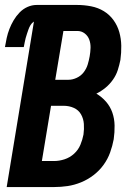

<svg xmlns="http://www.w3.org/2000/svg" viewBox="-25 -755 545 775"><path d="M2 0 112 -668Q103 -662 98 -653.5Q93 -645 90 -636.5Q87 -628 84 -619Q81 -610 78.5 -601Q76 -592 74.5 -583Q73 -574 71 -565H-5Q-2 -583 2 -601.5Q6 -620 13 -638Q20 -656 30 -673Q40 -690 54 -704.5Q68 -719 86 -727Q104 -735 123 -735H286Q315 -735 343 -729.5Q371 -724 394 -710Q417 -696 433 -674Q449 -652 456.5 -625.5Q464 -599 464.5 -570.5Q465 -542 461 -513Q457 -493 450.5 -472.5Q444 -452 431 -433.5Q418 -415 401 -401Q384 -387 364 -377Q386 -364 403 -344.5Q420 -325 428.5 -300.5Q437 -276 437.5 -248.5Q438 -221 434 -193Q429 -166 419.5 -139.5Q410 -113 393 -89.5Q376 -66 352.5 -48Q329 -30 302 -19Q275 -8 248 -4Q221 0 194 0ZM198 -433H252Q268 -433 285 -441Q302 -449 313 -463.5Q324 -478 329 -494.5Q334 -511 337 -528Q340 -545 340.5 -562Q341 -579 335.5 -594.5Q330 -610 317 -620Q304 -630 287 -630H231ZM144 -105H193Q214 -105 235.5 -112Q257 -119 274 -134.5Q291 -150 299.5 -170.5Q308 -191 312 -212Q315 -234 313.5 -255Q312 -276 302 -293.5Q292 -311 273 -319.5Q254 -328 232 -328H181Z"/></svg>

Font: Iosevka Curly Extrabold
Style: Italic
Weight: 800
Italic angle: -9°
Monospace: yes
Designer: Belleve Invis
Foundry: Belleve Invis
Version: Version 22.1.2; ttfautohint (v1.8.4)